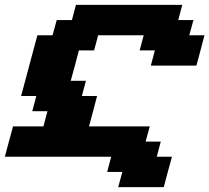

<svg xmlns="http://www.w3.org/2000/svg" viewBox="-20 -645 861 790"><path d="M466.3 125H653.8Q659.2 104 670.4 62.5Q681.6 21 687.5 0H625L641.6 -62.5H579.1L596.2 -125H346.2Q352.1 -145.5 363 -187.3Q374 -229 379.4 -250H316.9L333.5 -312.5H271Q276.9 -333 288.1 -375Q299.3 -417 304.7 -437.5H367.2L383.8 -500H571.3L554.7 -437.5H617.2L600.6 -375H788.1Q793.9 -395.5 804.9 -437.3Q815.9 -479 821.3 -500H758.8L775.9 -562.5H713.4L730 -625H292.5L275.9 -562.5H213.4L196.3 -500H133.8Q122.6 -458 100.3 -375Q78.1 -292 66.9 -250H129.4L112.8 -187.5H175.3L158.7 -125H33.7Q27.8 -104 16.6 -62.5Q5.4 -21 0 0H437.5L420.9 62.5H483.4Z"/></svg>

Font: Faithful 32x
Style: SemiboldOblique
Weight: 400
Foundry: Faithful Resource Pack
Version: Version 1.0; January 27, 2023